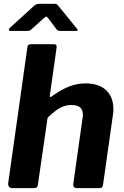

<svg xmlns="http://www.w3.org/2000/svg" viewBox="-20 -970 637 990"><path d="M43.3 0Q32.2 0 26.7 -7.3Q21.2 -14.6 22.2 -25L121.4 -727.6Q123.1 -736.9 127.4 -739.4Q131.8 -742 139.3 -742H259.4Q274.4 -742 271.7 -723.7L237.2 -479.5Q234.8 -465 244.7 -471.8Q280.5 -497.4 310.2 -512.2Q339.8 -527 366.8 -533.5Q393.7 -540 421.2 -540Q490.6 -540 527.7 -504.4Q564.7 -468.7 564.7 -407.3Q564.7 -399.9 564.2 -392Q563.7 -384 562 -375.6L511.6 -19.7Q509.9 -7.6 505.5 -3.8Q501.2 0 488.3 0H377.3Q354.1 0 358.3 -25L406 -363Q407 -367.5 407.2 -371.4Q407.3 -375.3 407.3 -378.8Q407.3 -403.8 393 -416.2Q378.7 -428.6 349 -428.6Q326.6 -428.6 306.1 -421Q285.7 -413.3 266.3 -398.5Q246.9 -383.7 225.4 -362.7L175.5 -18.7Q173.8 -6.1 169.1 -3.1Q164.4 0 150.1 0ZM268.8 -822.4 229.7 -874.7Q222.7 -884.3 218.7 -884.3Q214.7 -884.4 204.2 -874.9L143.1 -819.7Q136.4 -813.6 131.7 -812Q127.1 -810.4 118.5 -810.4H34.5Q26.6 -810.4 26 -816.1Q25.4 -821.7 31.1 -826.4L156 -940.4Q163.2 -947.2 170.2 -948.8Q177.2 -950.5 189.1 -950.5H262Q271.6 -950.5 276 -945.2Q280.4 -939.9 284.1 -935.8L376.1 -823Q382.6 -814.7 380.4 -812.6Q378.3 -810.4 368.7 -810.4H288.5Q281 -810.4 276.9 -813.5Q272.8 -816.6 268.8 -822.4Z"/></svg>

Font: Libre Franklin Thin
Style: Italic
Weight: 100
Italic angle: -8°
Designer: Pablo Impallari, Rodrigo Fuenzalida, Nhung Nguyen
Foundry: Impallari Type
Version: Version 3.000